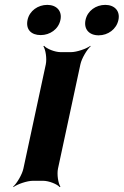

<svg xmlns="http://www.w3.org/2000/svg" viewBox="-20 -742 508 788"><path d="M218 -50 310 -478C315 -502 337 -539 352 -552L351 -554C335 -542 295 -528 271 -528H229C205 -528 171 -542 161 -554L158 -552C167 -539 173 -502 168 -478L76 -50C71 -26 49 11 34 24L35 26C51 14 91 0 115 0H157C181 0 215 14 225 26L228 24C219 11 213 -26 218 -50ZM147 -598C185 -598 220 -622 228 -660C236 -697 212 -722 174 -722C136 -722 101 -698 93 -660C85 -621 108 -598 147 -598ZM385 -597C423 -597 458 -622 466 -660C474 -697 450 -722 412 -722C374 -722 339 -698 331 -660C323 -622 346 -597 385 -597Z"/></svg>

Font: Asimov
Style: EdgeExtremeIt
Weight: 500
Designer: Google
Version: Version 2.000980: 2014